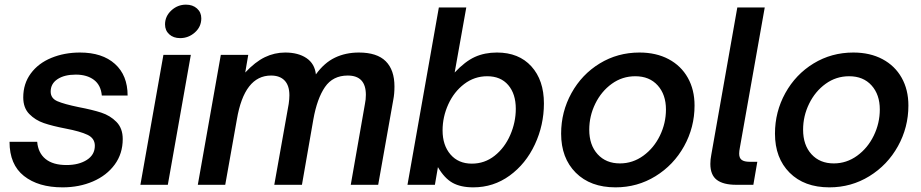

<svg xmlns="http://www.w3.org/2000/svg" viewBox="-20 -795 3964 826"><path d="M21 -185H140Q144 -137 176 -111Q208 -85 266 -85Q319 -85 353.5 -107Q388 -129 388 -168Q388 -200 356.5 -215Q325 -230 262 -242Q205 -253 168.5 -265.5Q132 -278 106 -304.5Q80 -331 80 -376Q80 -435 112.5 -479Q145 -523 201 -546Q257 -569 324 -569Q420 -569 474.5 -520Q529 -471 529 -384H418Q414 -429 384 -451.5Q354 -474 306 -474Q257 -474 227.5 -454.5Q198 -435 198 -401Q198 -372 227 -359.5Q256 -347 319 -334Q377 -323 415.5 -310.5Q454 -298 481 -270.5Q508 -243 508 -197Q508 -134 473.5 -87Q439 -40 380 -14.5Q321 11 249 11Q145 11 83 -38Q21 -87 21 -185Z M702 0H584L683 -559H801ZM690 -690Q690 -725 717 -750Q744 -775 780 -775Q809 -775 827.5 -758.5Q846 -742 846 -716Q846 -680 818.5 -655.5Q791 -631 755 -631Q726 -631 708 -647.5Q690 -664 690 -690Z M831 0 930 -559H1048L1035 -483Q1078 -529 1119.5 -549Q1161 -569 1207 -569Q1263 -569 1298.5 -545Q1334 -521 1339 -475Q1375 -525 1421 -547Q1467 -569 1524 -569Q1602 -569 1639.5 -531.5Q1677 -494 1677 -423Q1677 -391 1672 -366L1607 0H1489L1550 -348Q1554 -367 1554 -387Q1554 -470 1476 -470Q1412 -470 1378 -420.5Q1344 -371 1328 -281L1279 0H1160L1222 -348Q1225 -369 1225 -385Q1225 -427 1204.5 -448.5Q1184 -470 1146 -470Q1031 -470 999 -281L949 0Z M1864 -76 1851 0H1733L1868 -763H1986L1936 -483Q1981 -531 2023 -550Q2065 -569 2118 -569Q2212 -569 2266 -509.5Q2320 -450 2320 -350Q2320 -257 2281 -173.5Q2242 -90 2172.5 -39.5Q2103 11 2016 11Q1962 11 1927 -8.5Q1892 -28 1864 -76ZM2199 -327Q2199 -391 2166.5 -429Q2134 -467 2076 -467Q2021 -467 1977 -433.5Q1933 -400 1908.5 -346Q1884 -292 1884 -234Q1884 -170 1918 -130.5Q1952 -91 2010 -91Q2065 -91 2108 -125Q2151 -159 2175 -214Q2199 -269 2199 -327Z M2394 -220Q2394 -314 2438.5 -394.5Q2483 -475 2560 -522Q2637 -569 2731 -569Q2803 -569 2856.5 -540.5Q2910 -512 2939 -460.5Q2968 -409 2968 -341Q2968 -247 2923 -166Q2878 -85 2800 -37Q2722 11 2628 11Q2520 11 2457 -52Q2394 -115 2394 -220ZM2845 -324Q2845 -388 2809.5 -427.5Q2774 -467 2713 -467Q2657 -467 2612 -434.5Q2567 -402 2541 -349Q2515 -296 2515 -237Q2515 -171 2551 -131.5Q2587 -92 2647 -92Q2702 -92 2747.5 -125Q2793 -158 2819 -211.5Q2845 -265 2845 -324Z M3147 0Q3092 0 3064 -21Q3036 -42 3036 -90Q3036 -109 3040 -129L3152 -763H3270L3163 -160Q3160 -145 3160 -134Q3160 -115 3171 -107Q3182 -99 3205 -99H3238L3221 0Z M3314 -220Q3314 -314 3358.5 -394.5Q3403 -475 3480 -522Q3557 -569 3651 -569Q3723 -569 3776.5 -540.5Q3830 -512 3859 -460.5Q3888 -409 3888 -341Q3888 -247 3843 -166Q3798 -85 3720 -37Q3642 11 3548 11Q3440 11 3377 -52Q3314 -115 3314 -220ZM3765 -324Q3765 -388 3729.5 -427.5Q3694 -467 3633 -467Q3577 -467 3532 -434.5Q3487 -402 3461 -349Q3435 -296 3435 -237Q3435 -171 3471 -131.5Q3507 -92 3567 -92Q3622 -92 3667.5 -125Q3713 -158 3739 -211.5Q3765 -265 3765 -324Z"/></svg>

Font: Open Sauce One SemiBold Italic
Style: Regular
Weight: 600
Italic angle: -10°
Designer: Alfredo Marco Pradil
Foundry: Creative Sauce Fz LLC
Version: Version 1.477